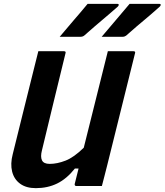

<svg xmlns="http://www.w3.org/2000/svg" viewBox="-20 -966 855 997"><path d="M435 -946H590Q596 -946 596.5 -941.5Q597 -937 592 -932Q568 -911 549.5 -895Q531 -879 513 -864Q495 -849 472.5 -829.5Q450 -810 417 -781Q409 -775 398 -775H290Q328 -821 362.5 -860.5Q397 -900 435 -946ZM653 -946H808Q814 -946 814.5 -941.5Q815 -937 810 -932Q786 -911 768 -895Q750 -879 731.5 -864Q713 -849 690.5 -829.5Q668 -810 635 -781Q632 -779 627.5 -777Q623 -775 617 -775H508Q546 -821 580.5 -860.5Q615 -900 653 -946ZM166 11Q116 11 84.5 -12Q53 -35 43 -75Q33 -115 46 -165Q72 -269 99 -379Q126 -489 154 -600Q160 -625 166.5 -650Q173 -675 179 -700H312Q324 -700 320 -689Q289 -564 258 -434.5Q227 -305 198 -186Q189 -152 198 -133.5Q207 -115 238 -115Q277 -115 320.5 -132Q364 -149 415 -199Q446 -324 477.5 -449.5Q509 -575 540 -700H673Q685 -700 681 -689Q645 -544 609 -399Q573 -254 537 -109Q530 -80 522.5 -52Q515 -24 509 0H376Q371 0 369 -3.5Q367 -7 368 -11Q378 -49 388 -91H369Q326 -37 276.5 -13Q227 11 166 11Z"/></svg>

Font: Recursive Sn Lnr St
Style: Bold Italic
Weight: 700
Italic angle: -15°
Version: Version 1.079;hotconv 1.0.112;makeotfexe 2.5.65598; ttfautoh